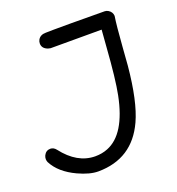

<svg xmlns="http://www.w3.org/2000/svg" viewBox="-162 -845 879 953"><g transform="rotate(-20 277.5 -368.5)"><path d="M496.1 -736.3Q505.9 -736.3 514.6 -731Q533.7 -719.7 535.2 -698.2Q527.8 -652.3 519.5 -540Q515.1 -476.1 512.2 -443.4Q495.1 -260.7 451.2 -165Q376 -1 195.8 0Q150.9 0 90.8 -27.8Q6.8 -66.9 -25.4 -129.4Q-28.8 -136.2 -29.3 -146.5Q-29.3 -156.2 -24.9 -165.5Q-13.7 -187.5 9.8 -187.5Q26.9 -187 39.1 -171.4Q112.3 -76.2 207 -75.7Q243.2 -75.7 273.4 -87.9Q377.9 -128.9 416.5 -320.8Q432.6 -400.9 444.3 -566.9Q448.7 -628.9 451.2 -655.8H181.6Q175.3 -656.7 168.9 -658.7Q139.2 -669.4 139.2 -695.8Q139.2 -706.5 144.5 -715.8Q156.7 -736.3 185.1 -736.3Q196.3 -737.3 318.4 -737.3Q432.6 -737.3 496.1 -736.3Z"/></g></svg>

Font: Vibur
Style: Medium
Weight: 400
Version: Version 1.004